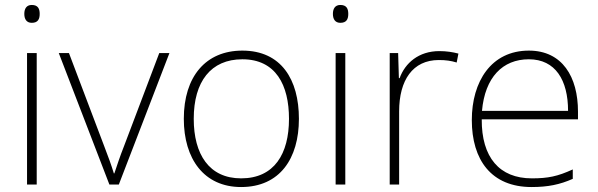

<svg xmlns="http://www.w3.org/2000/svg" viewBox="-20 -744 2409 774"><path d="M108 -724C87 -724 78 -709 78 -688C78 -667 87 -652 108 -652C133 -652 140 -667 140 -688C140 -709 133 -724 108 -724ZM128 -530H89V0H128Z M421 0H459L663 -530H622L480 -155C463 -112 452 -78 441 -45H439C429 -78 417 -111 400 -155L258 -530H217Z M1185 -265C1185 -423 1114 -540 957 -540C809 -540 721 -435 721 -265C721 -104 802 10 952 10C1108 10 1185 -105 1185 -265ZM761 -265C761 -415 830 -505 957 -505C1092 -505 1145 -401 1145 -265C1145 -124 1086 -25 952 -25C823 -25 761 -122 761 -265Z M1352 -724C1331 -724 1322 -709 1322 -688C1322 -667 1331 -652 1352 -652C1377 -652 1384 -667 1384 -688C1384 -709 1377 -724 1352 -724ZM1372 -530H1333V0H1372Z M1751 -538C1668 -538 1613 -490 1591 -429H1588L1585 -530H1551V0H1589V-295C1589 -421 1644 -502 1749 -502C1777 -502 1798 -499 1821 -492L1828 -528C1805 -534 1780 -538 1751 -538Z M2112 -540C1960 -540 1882 -415 1882 -260C1882 -100 1960 10 2123 10C2189 10 2237 0 2289 -23V-61C2228 -33 2189 -25 2124 -25C1993 -25 1921 -110 1922 -263H2310V-294C2310 -434 2247 -540 2112 -540ZM2112 -505C2219 -505 2270 -421 2270 -297H1923C1935 -432 2006 -505 2112 -505Z"/></svg>

Font: Noto Sans Gurmukhi UI ExtraLight
Style: Regular
Weight: 200
Designer: Jelle Bosma - Monotype Design Team
Foundry: Monotype Imaging Inc.
Version: Version 2.004